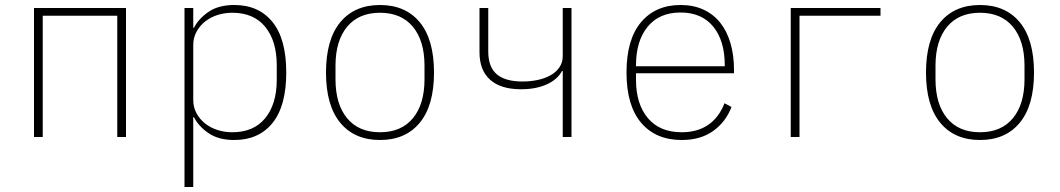

<svg xmlns="http://www.w3.org/2000/svg" viewBox="-20 -548 4240 768"><path d="M116 -516H484V0H449V-485H151V0H116Z M718 -516H753V-437H756Q774 -473 814 -500.5Q854 -528 917 -528Q1015 -528 1070 -460Q1125 -392 1125 -258Q1125 -124 1070 -56Q1015 12 917 12Q854 12 814 -15.5Q774 -43 756 -79H753V200H718ZM909 -19Q995 -19 1041 -75.5Q1087 -132 1087 -229V-287Q1087 -384 1041 -440.5Q995 -497 909 -497Q878 -497 850 -488Q822 -479 800.5 -462Q779 -445 766 -421Q753 -397 753 -368V-148Q753 -119 766 -95Q779 -71 800.5 -54Q822 -37 850 -28Q878 -19 909 -19Z M1500 12Q1398 12 1341 -57Q1284 -126 1284 -258Q1284 -390 1341 -459Q1398 -528 1500 -528Q1602 -528 1659 -459Q1716 -390 1716 -258Q1716 -126 1659 -57Q1602 12 1500 12ZM1500 -19Q1585 -19 1631.5 -75Q1678 -131 1678 -231V-285Q1678 -385 1631.5 -441Q1585 -497 1500 -497Q1415 -497 1368.5 -441Q1322 -385 1322 -285V-231Q1322 -131 1368.5 -75Q1415 -19 1500 -19Z M2231 -264H2228Q2210 -230 2167 -210.5Q2124 -191 2064 -191Q1983 -191 1940.5 -229Q1898 -267 1898 -339V-516H1933V-342Q1933 -280 1967 -251Q2001 -222 2070 -222Q2101 -222 2130 -228Q2159 -234 2181.5 -246.5Q2204 -259 2217.5 -278.5Q2231 -298 2231 -324V-516H2266V0H2231Z M2707 12Q2603 12 2544.5 -57Q2486 -126 2486 -258Q2486 -390 2544 -459Q2602 -528 2702 -528Q2754 -528 2794 -509.5Q2834 -491 2861 -457Q2888 -423 2902 -375Q2916 -327 2916 -269V-255H2524V-229Q2524 -132 2571.5 -75.5Q2619 -19 2707 -19Q2769 -19 2812 -48Q2855 -77 2878 -135L2906 -120Q2883 -60 2832.5 -24Q2782 12 2707 12ZM2702 -498Q2617 -498 2570.5 -441Q2524 -384 2524 -287V-283H2879V-288Q2879 -385 2833 -441.5Q2787 -498 2702 -498Z M3143 -516H3502V-485H3178V0H3143Z M3900 12Q3798 12 3741 -57Q3684 -126 3684 -258Q3684 -390 3741 -459Q3798 -528 3900 -528Q4002 -528 4059 -459Q4116 -390 4116 -258Q4116 -126 4059 -57Q4002 12 3900 12ZM3900 -19Q3985 -19 4031.5 -75Q4078 -131 4078 -231V-285Q4078 -385 4031.5 -441Q3985 -497 3900 -497Q3815 -497 3768.5 -441Q3722 -385 3722 -285V-231Q3722 -131 3768.5 -75Q3815 -19 3900 -19Z"/></svg>

Font: IBM Plex Mono ExtraLight
Style: Regular
Weight: 200
Monospace: yes
Designer: Mike Abbink, Paul van der Laan, Pieter van Rosmalen
Foundry: Bold Monday
Version: Version 2.3